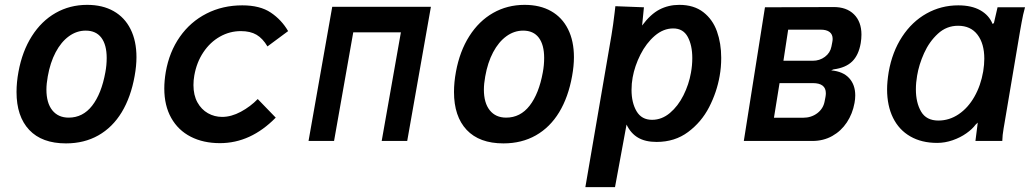

<svg xmlns="http://www.w3.org/2000/svg" viewBox="-20 -580 4240 790"><path d="M48 -201.5Q48 -241.5 56 -284.5Q71.5 -369 111 -431.2Q150.5 -493.5 209 -526.8Q267.5 -560 338.5 -560Q402 -560 447.5 -534.2Q493 -508.5 517.2 -460Q541.5 -411.5 541.5 -344.5Q541.5 -309 534 -267.5Q518.5 -180.5 480.8 -118.2Q443 -56 384.8 -23Q326.5 10 251.5 10Q152.5 10 100.2 -45.5Q48 -101 48 -201.5ZM413.5 -282.5Q419 -312 419 -341.5Q419 -395.5 397 -424.8Q375 -454 332.5 -454Q295.5 -454 263.5 -430.8Q231.5 -407.5 209 -365Q186.5 -322.5 176.5 -265.5Q171 -235 171 -211.5Q171 -156.5 195.2 -126.2Q219.5 -96 262.5 -96Q321 -96 359.2 -145.2Q397.5 -194.5 413.5 -282.5Z M656 -216Q656 -247.5 662 -283.5Q676.5 -366.5 720 -428.5Q763.5 -490.5 829.8 -524.2Q896 -558 977 -558Q1050 -558 1094.2 -528.2Q1138.5 -498.5 1165.5 -452L1080.5 -389Q1061 -422 1035.5 -437Q1010 -452 971 -452Q925 -452 884.8 -429.2Q844.5 -406.5 816.8 -365Q789 -323.5 779.5 -269.5Q776 -250 776 -230Q776 -188.5 792.2 -159Q808.5 -129.5 835.5 -114.2Q862.5 -99 894 -99Q931.5 -99 971 -120.2Q1010.5 -141.5 1040.5 -172.5L1114.5 -96Q1011.5 9 885 9Q816.5 9 764.8 -17.5Q713 -44 684.5 -94.8Q656 -145.5 656 -216Z M1347 -552H1753L1655.5 0H1550.5L1629.5 -447H1433.5L1354.5 0H1249.5Z M1848 -201.5Q1848 -241.5 1856 -284.5Q1871.5 -369 1911 -431.2Q1950.5 -493.5 2009 -526.8Q2067.5 -560 2138.5 -560Q2202 -560 2247.5 -534.2Q2293 -508.5 2317.2 -460Q2341.5 -411.5 2341.5 -344.5Q2341.5 -309 2334 -267.5Q2318.5 -180.5 2280.8 -118.2Q2243 -56 2184.8 -23Q2126.5 10 2051.5 10Q1952.5 10 1900.2 -45.5Q1848 -101 1848 -201.5ZM2213.5 -282.5Q2219 -312 2219 -341.5Q2219 -395.5 2197 -424.8Q2175 -454 2132.5 -454Q2095.5 -454 2063.5 -430.8Q2031.5 -407.5 2009 -365Q1986.5 -322.5 1976.5 -265.5Q1971 -235 1971 -211.5Q1971 -156.5 1995.2 -126.2Q2019.5 -96 2062.5 -96Q2121 -96 2159.2 -145.2Q2197.5 -194.5 2213.5 -282.5Z M2509 -528.5 2512 -554.5 2629.5 -550 2622 -475Q2656.5 -521.5 2693.5 -540.8Q2730.5 -560 2775 -560Q2835 -560 2873.8 -530Q2912.5 -500 2930 -450.8Q2947.5 -401.5 2947.5 -342Q2947.5 -302.5 2941 -267Q2929.5 -201 2897.8 -139.2Q2866 -77.5 2811.2 -36.8Q2756.5 4 2681.5 4Q2635 4 2605 -13.8Q2575 -31.5 2558 -67.5L2510.5 190H2388.5L2496 -435.5Q2503 -477 2509 -528.5ZM2823 -281Q2828.5 -311 2828.5 -341Q2828.5 -393.5 2809.8 -428.2Q2791 -463 2750 -463Q2709.5 -463 2674.2 -432.8Q2639 -402.5 2615.2 -355.5Q2591.5 -308.5 2583 -261Q2578.5 -236.5 2578.5 -210Q2578.5 -157.5 2599.2 -122.2Q2620 -87 2663 -87Q2703 -87 2736.5 -115.2Q2770 -143.5 2792.2 -188Q2814.5 -232.5 2823 -281Z M3127.5 -550 3409 -551Q3463 -551.5 3493.8 -521Q3524.5 -490.5 3524.5 -437.5Q3524.5 -420.5 3521.5 -402.5Q3513 -353 3486.2 -327Q3459.5 -301 3409.5 -294.5L3400 -290.5Q3449 -286 3474 -258.5Q3499 -231 3499 -187.5Q3499 -172.5 3496 -156.5Q3488 -112 3464.5 -76.5Q3441 -41 3404.5 -20.5Q3368 0 3322.5 0H3040.5ZM3373 -163 3376.5 -181Q3378 -189.5 3378 -196.5Q3378 -238 3324.5 -238H3187.5L3164.5 -95.5H3284Q3318 -95.5 3342.8 -114.2Q3367.5 -133 3373 -163ZM3401 -388.5 3404.5 -406.5Q3406 -414 3406 -420Q3406 -438.5 3393.5 -448.2Q3381 -458 3356.5 -458H3223L3203.5 -330H3324Q3352.5 -330 3374.2 -346.2Q3396 -362.5 3401 -388.5Z M3630 -212.5Q3630 -243 3636.5 -283.5Q3651 -366.5 3691.8 -428.8Q3732.5 -491 3792.5 -524.5Q3852.5 -558 3923 -558Q3977.5 -558 4013.5 -537.8Q4049.5 -517.5 4064 -481.5L4069.5 -485L4084.5 -550H4197.5Q4189 -519.5 4183.5 -487.8Q4178 -456 4177 -451.5L4112 -66.5L4109.5 -52Q4104.5 -24 4104 0H3993.5Q3998.5 -43 4001.5 -63L4003 -75.5L3994 -67Q3981 -49 3956.2 -31.5Q3931.5 -14 3899.8 -3Q3868 8 3836 8Q3772 8 3725.5 -18.8Q3679 -45.5 3654.5 -95.2Q3630 -145 3630 -212.5ZM4025.5 -286.5Q4030 -314.5 4030 -338.5Q4030 -400.5 4002 -437.2Q3974 -474 3922 -474Q3874.5 -474 3839 -441.2Q3803.5 -408.5 3782.2 -361.2Q3761 -314 3753.5 -268.5Q3748.5 -240 3748.5 -212.5Q3748.5 -157.5 3770 -120.8Q3791.5 -84 3841 -84Q3886 -84 3924.5 -110Q3963 -136 3989.2 -182Q4015.5 -228 4025.5 -286.5Z"/></svg>

Font: JuliaMono BoldItalic
Style: Regular
Weight: 700
Italic angle: -9°
Monospace: yes
Designer: cormullion
Foundry: corm
Version: Version 0.049; ttfautohint (v1.8.4)